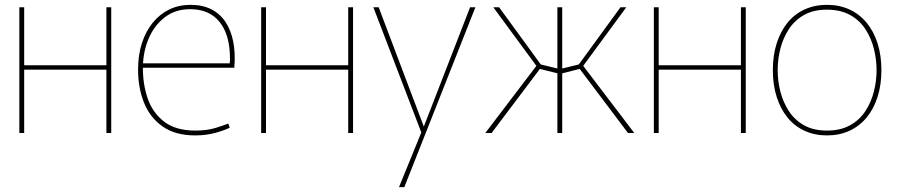

<svg xmlns="http://www.w3.org/2000/svg" viewBox="-20 -550 3710 794"><path d="M60 -520H80V-280H420V-520H440V0H420V-262H80V0H60Z M787 10Q705 10 652.5 -27Q600 -64 575.5 -125.5Q551 -187 551 -262Q551 -323 567 -372Q583 -421 612 -456.5Q641 -492 680.5 -511Q720 -530 768 -530Q817 -530 853 -512Q889 -494 912 -460Q935 -426 944.5 -378Q954 -330 949 -270H566L571 -274Q570 -205 590 -145Q610 -85 658 -47.5Q706 -10 788 -10Q836 -10 871.5 -21Q907 -32 924 -39L930 -22Q911 -12 872 -1Q833 10 787 10ZM567 -288H930Q931 -294 931 -299.5Q931 -305 931 -307Q931 -374 911.5 -419.5Q892 -465 855.5 -488.5Q819 -512 766 -512Q705 -512 661.5 -478.5Q618 -445 595 -391Q572 -337 571 -275Z M1060 -520H1080V-280H1420V-520H1440V0H1420V-262H1080V0H1060Z M1725 -9 1729 -17 1924 -520H1946L1652 224H1630ZM1524 -520H1546L1734 -23H1738L1729 -3H1722Z M1987 0 2203 -284 2206 -267 2020 -520H2044L2224 -273L2210 -285L2288 -266V-246L2205 -267L2218 -272L2013 0ZM2285 0V-520H2305V0ZM2577 0 2372 -272 2385 -267 2302 -246V-266L2380 -285L2366 -273L2546 -520H2570L2384 -267L2387 -284L2603 0Z M2684 -520H2704V-280H3044V-520H3064V0H3044V-262H2704V0H2684Z M3400 10Q3349 10 3307.5 -9Q3266 -28 3237 -63.5Q3208 -99 3192 -149Q3176 -199 3176 -260Q3176 -321 3192 -371Q3208 -421 3237 -456.5Q3266 -492 3307.5 -511Q3349 -530 3400 -530Q3451 -530 3492.5 -511Q3534 -492 3563.5 -456.5Q3593 -421 3609 -371Q3625 -321 3625 -260Q3625 -199 3609 -149Q3593 -99 3563.5 -63.5Q3534 -28 3492.5 -9Q3451 10 3400 10ZM3400 -10Q3456 -10 3495.5 -32Q3535 -54 3559 -91Q3583 -128 3594 -172Q3605 -216 3605 -260Q3605 -304 3594 -348Q3583 -392 3559 -429Q3535 -466 3495.5 -488Q3456 -510 3400 -510Q3344 -510 3305 -488Q3266 -466 3242 -429Q3218 -392 3207 -348Q3196 -304 3196 -260Q3196 -216 3207 -172Q3218 -128 3242 -91Q3266 -54 3305 -32Q3344 -10 3400 -10Z"/></svg>

Font: Murecho Thin
Style: Regular
Weight: 100
Designer: Neil Summerour
Foundry: Positype
Version: Version 1.010